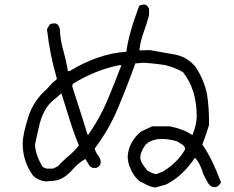

<svg xmlns="http://www.w3.org/2000/svg" viewBox="-20 -796 1040 854"><path d="M373 -198 375 -200Q424 -270 457.5 -349.5Q491 -429 520 -506H510Q402 -484 304 -423L301 -413Q360 -230 369 -198ZM216 -46 238 -57Q255 -76 280 -98Q311 -123 331 -149Q308 -205 290 -263Q272 -321 253 -381Q231 -361 211 -345Q169 -306 153 -231L136 -155Q136 -110 169 -55Q180 -46 192 -46ZM677 -22 706 -34Q770 -73 803 -131V-138Q798 -149 789 -154Q780 -159 771 -166Q738 -178 694 -178Q651 -176 626 -151Q604 -118 604 -96Q604 -74 635 -38Q659 -22 677 -22ZM671 38Q652 36 634.5 27Q617 18 599 9Q572 -16 560 -47Q548 -72 548 -101Q552 -164 607 -211Q619 -216 631 -222Q643 -228 656 -234H736Q799 -221 836 -195Q855 -244 855 -279Q855 -398 794 -475Q754 -498 712 -507Q666 -514 620 -517L582 -514Q547 -416 505.5 -317Q464 -218 401 -135Q406 -118 417 -103.5Q428 -89 428 -74Q428 -57 408 -49H392L379 -57L360 -89Q328 -71 304 -43Q262 5 219 8L184 11Q149 7 126 -16Q81 -79 81 -157Q81 -200 108 -282Q127 -339 173 -386Q189 -399 201.5 -414.5Q214 -430 229 -440L233 -446Q201 -555 189 -666L201 -687Q208 -692 225 -692Q233 -691 239 -684L246 -669Q248 -619 261 -573.5Q274 -528 282 -480H290Q416 -557 542 -566Q552 -645 599 -770Q609 -776 624 -776Q631 -774 637 -768L638 -765Q642 -760 643 -756V-729Q633 -690 619 -652.5Q605 -615 600 -572Q624 -572 647 -573Q701 -564 757.5 -553.5Q814 -543 851 -497Q888 -440 901 -376Q910 -320 910 -241Q901 -209 880 -153Q921 -96 963 15Q957 28 942 36H926Q910 29 902 12.5Q894 -4 885 -20Q871 -67 851 -91L846 -93Q791 -11 718 25Z"/></svg>

Font: Yozai
Style: Regular
Weight: 400
Designer: LXGW / Y.OzVox
Foundry: LXGW / Y.OzVox
Version: Version 0.861;October 22, 2024